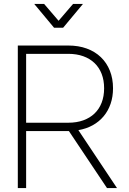

<svg xmlns="http://www.w3.org/2000/svg" viewBox="-20 -950 651 970"><path d="M203 -930 276 -845 349 -930H399L299 -810H253L153 -930ZM328 -288H325H112V0H70V-720H325Q376.5 -720 418.2 -704.8Q460 -689.5 489.5 -661.2Q519 -633 535 -593Q551 -553 551 -504Q551 -461.5 538.8 -425.8Q526.5 -390 503.8 -362.8Q481 -335.5 448.8 -317.5Q416.5 -299.5 376 -292.5L571 0H520.5ZM112 -330H325Q367 -330 400.5 -342Q434 -354 457.5 -376.5Q481 -399 493.5 -431.2Q506 -463.5 506 -504Q506 -544.5 493.5 -576.8Q481 -609 457.5 -631.5Q434 -654 400.5 -666Q367 -678 325 -678H112Z"/></svg>

Font: Vela Sans ExtLt
Style: Regular
Weight: 200
Designer: Principal design: Mikhail Sharanda - project Manrope.
Design modification: Ravid Balaliev
Foundry: Mikhail Sharanda
Version: Version 1.001